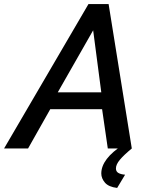

<svg xmlns="http://www.w3.org/2000/svg" viewBox="-70 -730 739 944"><path d="M365 -710H464L578 0H460L432 -193H177L68 0H-50ZM428 -276 388 -581 214 -276ZM428 123Q428 87 455 51.5Q482 16 538 -20H571L578 0Q538 33 519 56Q500 79 500 98Q500 113 511.5 120Q523 127 545 129L506 194Q464 189 446 168Q428 147 428 123Z"/></svg>

Font: Raleway Thin SemiBold
Style: Italic
Weight: 600
Italic angle: -12°
Version: Version 4.026